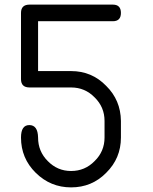

<svg xmlns="http://www.w3.org/2000/svg" viewBox="-20 -812 665 832"><path d="M71 -216C71 -156 92.3 -105 135 -63C177.7 -21 228.7 0 288 0C348 0 398.7 -21 440 -63C482.7 -105 504 -156 504 -216V-288C503.3 -348 482 -398.7 440 -440C398.7 -482.7 348 -504 288 -504H145V-720H469C492.3 -720 504 -732 504 -756C504 -780 492.3 -792 469 -792H108C83.3 -792 71 -780 71 -756V-569V-511V-469C71 -445 83.3 -433 108 -433H288C328 -433 362 -418.7 390 -390C418.7 -362 433 -328 433 -288V-216C433 -176 418.7 -142 390 -114C362 -85.3 328 -71 288 -71C248.7 -71 215 -85.3 187 -114C159 -142 145 -176 145 -216C144.3 -252 131.7 -270 107 -270C83 -270 71 -252 71 -216Z"/></svg>

Font: Semi-Coder
Style: Regular
Weight: 400
Version: 0.1000